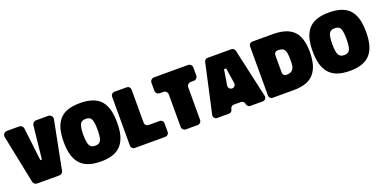

<svg xmlns="http://www.w3.org/2000/svg" viewBox="-17 -1411 4263 2152"><g transform="rotate(-20 2114.5 -335.0)"><path d="M590.8 -612.8 478 -38.1Q475.1 -21.5 461.9 -10.7Q448.7 0 432.1 0H168Q150.9 0 137.9 -10.7Q125 -21.5 121.1 -38.1L3.9 -612.8Q-0.5 -635.3 13.9 -652.6Q28.3 -669.9 50.8 -669.9H196.8Q214.8 -669.9 228.5 -658Q242.2 -646 244.1 -627.9L291 -233.9H309.1L351.1 -627.9Q353.5 -646 366.7 -658Q379.9 -669.9 397.9 -669.9H543.9Q566.4 -669.9 580.6 -652.6Q594.7 -635.3 590.8 -612.8Z M1243.7 -335Q1243.7 -248 1227.1 -185.1Q1210.4 -122.1 1173.3 -76.9Q1136.2 -31.7 1074.7 -9.3Q1013.2 13.2 925.8 13.2Q838.4 13.2 776.6 -9.3Q714.8 -31.7 677.2 -76.9Q639.6 -122.1 622.8 -185.5Q606 -249 606 -335.9Q606 -422.9 622.6 -485.8Q639.2 -548.8 676.3 -594Q713.4 -639.2 775.1 -661.1Q836.9 -683.1 924.8 -683.1Q995.6 -683.1 1049.3 -668.5Q1103 -653.8 1139.9 -626.2Q1176.8 -598.6 1200 -555.4Q1223.1 -512.2 1233.4 -458.5Q1243.7 -404.8 1243.7 -335ZM839.8 -335Q839.8 -251 856.9 -212.9Q874 -174.8 925.8 -174.8Q977.1 -174.8 993.7 -211.9Q1009.8 -247.6 1009.8 -335.9Q1009.8 -423.3 993.7 -459Q979 -495.1 925.8 -495.1Q873.5 -495.1 856.9 -458Q839.8 -419.9 839.8 -335Z M1697.8 0H1331.5Q1314.5 0 1302 -12.5Q1289.6 -24.9 1289.6 -42V-627.9Q1289.6 -645 1302 -657.5Q1314.5 -669.9 1331.5 -669.9H1480Q1497.1 -669.9 1509.5 -657.5Q1522 -645 1522 -627.9V-231Q1522 -213.9 1534.4 -201.4Q1546.9 -189 1564 -189H1697.8Q1714.8 -189 1727.3 -176.5Q1739.7 -164.1 1739.7 -147V-42Q1739.7 -24.9 1727.3 -12.5Q1714.8 0 1697.8 0Z M1757.3 -527.8V-622.1Q1757.3 -642.1 1771.5 -656Q1785.6 -669.9 1805.7 -669.9H2210.4Q2230 -669.9 2243.7 -656Q2257.3 -642.1 2257.3 -622.1V-527.8Q2257.3 -508.3 2243.7 -494.6Q2230 -481 2210.4 -481H2174.3Q2154.8 -481 2141.1 -467Q2127.4 -453.1 2127.4 -433.1V-46.9Q2127.4 -27.3 2113.8 -13.7Q2100.1 0 2080.6 0H1942.4Q1922.9 0 1909.2 -13.7Q1895.5 -27.3 1895.5 -46.9V-433.1Q1895.5 -453.1 1881.8 -467Q1868.2 -481 1848.6 -481H1805.7Q1785.6 -481 1771.5 -494.6Q1757.3 -508.3 1757.3 -527.8Z M2273.9 -50.8 2403.3 -637.2Q2406.2 -651.4 2417.5 -660.6Q2428.7 -669.9 2443.8 -669.9H2727.1Q2742.2 -669.9 2753.7 -660.6Q2765.1 -651.4 2769 -637.2L2899.9 -51.8Q2904.3 -31.7 2891.6 -15.9Q2878.9 0 2858.9 0H2710.9Q2696.8 0 2685.1 -9Q2673.3 -18.1 2669.9 -32.2L2667 -44.9Q2663.6 -59.1 2651.9 -68.1Q2640.1 -77.1 2626 -77.1H2541Q2525.4 -77.1 2513.7 -67.6Q2502 -58.1 2499 -43L2497.1 -34.2Q2494.1 -19 2482.7 -9.5Q2471.2 0 2456.1 0H2314.9Q2294.9 0 2282.2 -15.6Q2269.5 -31.2 2273.9 -50.8ZM2599.1 -487.8H2574.2L2543.9 -303.2Q2541 -283.7 2553.7 -268.8Q2566.4 -253.9 2585.9 -253.9Q2605.5 -253.9 2618.2 -268.8Q2630.9 -283.7 2627.9 -303.2Z M3229 0H2976.6Q2959.5 0 2947.5 -12Q2935.5 -23.9 2935.5 -41V-628.9Q2935.5 -646 2947.5 -658Q2959.5 -669.9 2976.6 -669.9H3218.8Q3390.1 -669.9 3467 -592Q3543.9 -514.2 3543.9 -342.8Q3543.9 -257.8 3527.1 -195.6Q3510.3 -133.3 3473.4 -88.9Q3436.5 -44.4 3375.5 -22.2Q3314.5 0 3229 0ZM3309.6 -331.1Q3309.6 -422.4 3290.5 -451.2Q3272.5 -481 3209 -481Q3191.9 -481 3179.9 -469Q3168 -457 3168 -439.9V-230Q3168 -212.9 3179.9 -200.9Q3191.9 -189 3209 -189Q3229 -189 3244.6 -192.9Q3260.3 -196.8 3270.8 -202.9Q3281.2 -209 3288.6 -219.7Q3295.9 -230.5 3300 -241Q3304.2 -251.5 3306.4 -267.8Q3308.6 -284.2 3309.1 -297.6Q3309.6 -311 3309.6 -331.1Z M4213.4 -335Q4213.4 -248 4196.8 -185.1Q4180.2 -122.1 4143.1 -76.9Q4106 -31.7 4044.4 -9.3Q3982.9 13.2 3895.5 13.2Q3808.1 13.2 3746.3 -9.3Q3684.6 -31.7 3647 -76.9Q3609.4 -122.1 3592.5 -185.5Q3575.7 -249 3575.7 -335.9Q3575.7 -422.9 3592.3 -485.8Q3608.9 -548.8 3646 -594Q3683.1 -639.2 3744.9 -661.1Q3806.6 -683.1 3894.5 -683.1Q3965.3 -683.1 4019 -668.5Q4072.8 -653.8 4109.6 -626.2Q4146.5 -598.6 4169.7 -555.4Q4192.9 -512.2 4203.1 -458.5Q4213.4 -404.8 4213.4 -335ZM3809.6 -335Q3809.6 -251 3826.7 -212.9Q3843.8 -174.8 3895.5 -174.8Q3946.8 -174.8 3963.4 -211.9Q3979.5 -247.6 3979.5 -335.9Q3979.5 -423.3 3963.4 -459Q3948.7 -495.1 3895.5 -495.1Q3843.3 -495.1 3826.7 -458Q3809.6 -419.9 3809.6 -335Z"/></g></svg>

Font: Don José
Style: Regular
Weight: 900
Designer: Cristian Tournier
Version: Version 1.000